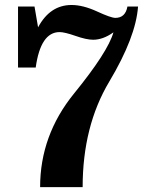

<svg xmlns="http://www.w3.org/2000/svg" viewBox="-20 -765 606 785"><path d="M144 0Q144 -211.9 282.7 -382.6Q421.4 -553.2 443.8 -632.8Q401.4 -602.5 360.8 -602.5Q333.5 -602.5 288.8 -618.2Q244.1 -633.8 223.6 -633.8Q146 -633.8 126 -488.8H53.7V-738.3H121.1L135.7 -653.3Q184.6 -744.6 272.5 -744.6Q319.3 -744.6 376.5 -718.3Q433.6 -691.9 451.7 -691.9Q492.7 -691.9 501 -738.3H544.4Q535.6 -613.8 426.8 -431.4Q317.9 -249 317.9 0Z"/></svg>

Font: Munson
Style: Bold
Weight: 700
Designer: Paul James MIller
Foundry: High-Logic / Made with FontCreator
Version: Version 2.10;May 5, 2019;FontCreator 11.5.0.2430 64-bit